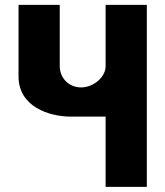

<svg xmlns="http://www.w3.org/2000/svg" viewBox="-20 -752 664 771"><path d="M569.6 -732.5H404.1V-486C404.1 -442.7 355.5 -401 305.9 -401C252.6 -401 219.9 -442.7 219.9 -486V-732.5H54.4V-445.2C54.4 -323.7 176.9 -283.7 264.8 -283.7H404.1V-1.5H569.6Z"/></svg>

Font: Hussar
Style: BdWide
Weight: 700
Foundry: Cannot Into Space Fonts
Version: Version 2.00